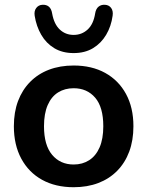

<svg xmlns="http://www.w3.org/2000/svg" viewBox="-20 -773 616 803"><path d="M288 10Q212 10 156 -21Q100 -52 69 -109.5Q38 -167 38 -245Q38 -304 55.5 -350.5Q73 -397 106 -430.5Q139 -464 185 -481.5Q231 -499 288 -499Q364 -499 420 -468Q476 -437 507 -380Q538 -323 538 -245Q538 -186 520.5 -139Q503 -92 470 -58.5Q437 -25 391 -7.5Q345 10 288 10ZM288 -85Q325 -85 353 -103Q381 -121 396.5 -156.5Q412 -192 412 -245Q412 -325 378 -364.5Q344 -404 288 -404Q251 -404 223 -386.5Q195 -369 179.5 -333.5Q164 -298 164 -245Q164 -166 198 -125.5Q232 -85 288 -85ZM288 -551Q241 -551 207 -571.5Q173 -592 152.5 -627.5Q132 -663 125 -707Q122 -727 131.5 -739.5Q141 -752 157 -753Q174 -754 184.5 -745Q195 -736 198 -717Q206 -672 230 -649.5Q254 -627 288 -627Q322 -627 346.5 -649.5Q371 -672 378 -717Q381 -736 392 -745Q403 -754 419 -753Q436 -752 445 -739.5Q454 -727 451 -707Q445 -663 424 -627.5Q403 -592 369 -571.5Q335 -551 288 -551Z"/></svg>

Font: Nunito
Style: Bold
Weight: 700
Designer: Vernon Adams
Foundry: Vernon Adams
Version: Version 3.602